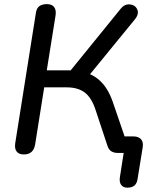

<svg xmlns="http://www.w3.org/2000/svg" viewBox="-20 -732 730 919"><path d="M553.8 116.3 576.8 -30.9 586.5 0H542.9Q526.5 0 513.9 -7.2Q501.2 -14.4 495.1 -31.8L437.5 -205.6Q418.6 -264 385.9 -289Q353.3 -313.9 298.9 -313.9H191.6L148.1 -40.3Q140 7.3 94.3 7.3Q70.5 7.3 59.7 -6.8Q49 -20.8 52.9 -46.6L151.7 -669.4Q154.6 -692 167.8 -702.1Q181 -712.3 204.5 -712.3Q228.3 -712.3 239.1 -698.2Q249.8 -684.2 246 -658.4L203.9 -395.5H326L305.3 -379.3L557.6 -690Q576.6 -713.5 602 -710.9Q627.3 -708.4 636.9 -686.8Q646.6 -665.2 625.6 -639.3L399 -362.1L356.7 -391.7Q416.5 -383.5 456.3 -347.6Q496.1 -311.7 519 -246.5L586.6 -49.2L552.2 -79.1H617.8Q642.7 -79.1 654.9 -65.7Q667 -52.3 663.1 -27.4L638.5 124.3Q635.6 145.6 623.5 156Q611.5 166.3 589.6 166.3Q569.9 166.3 560.1 153.1Q550.3 139.9 553.8 116.3Z"/></svg>

Font: SN Pro Thin
Style: Italic
Weight: 200
Italic angle: -9°
Designer: Tobias Whetton
Foundry: Supernotes
Version: Version 1.003;Glyphs 3.3 (3324)